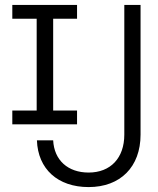

<svg xmlns="http://www.w3.org/2000/svg" viewBox="-20 -750 640 780"><path d="M30 -245H293V-301H196V-674H293V-730H30V-674H129V-301H30ZM340 10C469 10 551 -72 551 -203V-730H485V-203C485 -108 429 -49 340 -49C256 -49 200 -99 196 -180H130C134 -63 215 10 340 10Z"/></svg>

Font: JetBrains Mono ExtraLight
Style: Regular
Weight: 240
Monospace: yes
Designer: Philipp Nurullin, Konstantin Bulenkov
Foundry: JetBrains
Version: Version 2.305